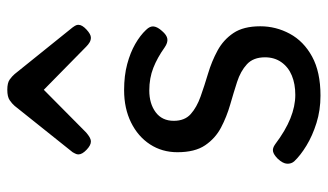

<svg xmlns="http://www.w3.org/2000/svg" viewBox="-206 -673 898 526"><g transform="rotate(-90 243.0 -410.0)"><path d="M244 19Q204 19 169 8Q134 -3 107 -19.5Q80 -36 64 -53Q57 -61 57.5 -72.5Q58 -84 71 -98Q82 -109 91 -111Q100 -113 111 -105Q148 -77 181.5 -63.5Q215 -50 246 -50Q276 -50 299 -59.5Q322 -69 335.5 -88Q349 -107 349 -133Q349 -165 330 -182.5Q311 -200 281.5 -209.5Q252 -219 219 -228.5Q186 -238 156.5 -253.5Q127 -269 108 -297Q89 -325 89 -373Q89 -415 110.5 -448Q132 -481 170.5 -500Q209 -519 259 -519Q299 -519 330.5 -510.5Q362 -502 385.5 -488.5Q409 -475 424 -459Q435 -448 433.5 -437.5Q432 -427 421 -415Q410 -402 399.5 -400.5Q389 -399 376 -408Q348 -428 320 -439Q292 -450 258 -450Q222 -450 198.5 -432.5Q175 -415 175 -383Q175 -353 193.5 -336.5Q212 -320 241.5 -309.5Q271 -299 304.5 -289Q338 -279 367.5 -263Q397 -247 415.5 -219.5Q434 -192 434 -146Q434 -103 413.5 -65Q393 -27 351 -4Q309 19 244 19ZM118 -610Q108 -610 95.5 -622Q83 -634 83 -644Q83 -647 84 -650Q85 -653 89 -660L216 -819Q222 -826 231.5 -832.5Q241 -839 260 -839Q279 -839 288 -832.5Q297 -826 303 -819L431 -660Q436 -653 437 -650Q438 -647 438 -644Q438 -634 425 -622Q412 -610 403 -610Q396 -610 390 -613.5Q384 -617 378 -623L260 -739L143 -623Q136 -617 130 -613.5Q124 -610 118 -610Z"/></g></svg>

Font: Playwrite DE Grund
Style: Regular
Weight: 400
Designer: Veronika Burian, José Scaglione
Foundry: TypeTogether
Version: Version 1.002